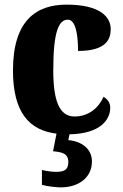

<svg xmlns="http://www.w3.org/2000/svg" viewBox="-20 -570 529 829"><path d="M243 239C319 239 377 197 377 127C377 73 333 40 275 35L280 10C416 7 456 -55 456 -105C456 -125 445 -142 427 -152C406 -104 362 -67 302 -67C236 -67 210 -135 210 -267C210 -435 234 -485 273 -485C306 -485 317 -422 317 -350C440 -350 458 -402 458 -444C458 -498 411 -550 267 -550C138 -550 36 -483 36 -266C36 -81 109 -7 224 7L209 83C246 87 275 91 275 130C275 165 255 172 221 172C205 172 183 169 161 164V228C183 235 226 239 243 239Z"/></svg>

Font: Noto Serif Tamil Condensed Black
Style: Regular
Weight: 900
Width: 3
Designer: Indian Type Foundry, Tom Grace, and the Monotype Design Team
Foundry: Monotype Imaging Inc.
Version: Version 2.004